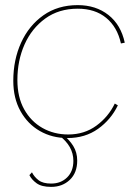

<svg xmlns="http://www.w3.org/2000/svg" viewBox="-20 -530 526 751"><path d="M244 10Q184 10 136 -17.5Q88 -45 60 -95.5Q32 -146 32 -214Q32 -296 62.5 -363Q93 -430 149.5 -470Q206 -510 284 -510Q355 -510 404 -471.5Q453 -433 468 -363L453 -360Q439 -424 395.5 -460Q352 -496 284 -496Q210 -496 157 -457.5Q104 -419 76 -356Q48 -293 48 -217Q48 -150 74.5 -102.5Q101 -55 146 -29.5Q191 -4 247 -4Q310 -4 357 -38.5Q404 -73 429 -125L441 -118Q414 -62 363.5 -26Q313 10 244 10ZM210 -1 226 -3Q251 16 266.5 41Q282 66 282 98Q282 146 253 173.5Q224 201 180 201Q143 201 123.5 187Q104 173 95 155L105 144Q114 162 131 175Q148 188 180 188Q218 188 242.5 164Q267 140 267 99Q267 41 210 -1Z"/></svg>

Font: Prodigy Sans Thin
Style: Italic
Weight: 100
Italic angle: -13°
Designer: Wei Huang
Foundry: Wei Huang
Version: Version 1.003; ttfautohint (v1.8.3)